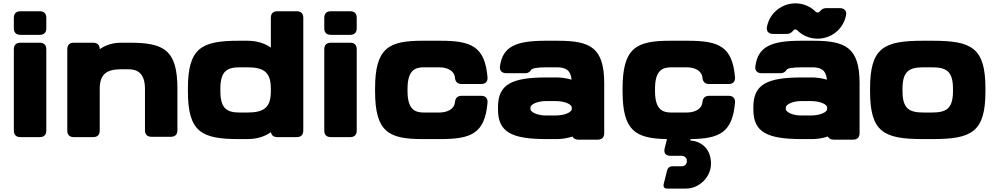

<svg xmlns="http://www.w3.org/2000/svg" viewBox="-20 -817 5938 1144"><path d="M62.5 -523.4V-39.1C62.5 -13.7 76.2 0 101.6 0H216.8C242.2 0 255.9 -13.7 255.9 -39.1V-523.4C255.9 -548.8 242.2 -562.5 216.8 -562.5H101.6C76.2 -562.5 62.5 -548.8 62.5 -523.4ZM62.5 -710.9V-648.4C62.5 -623 76.2 -609.4 101.6 -609.4H216.8C242.2 -609.4 255.9 -623 255.9 -648.4V-710.9C255.9 -736.3 242.2 -750 216.8 -750H101.6C76.2 -750 62.5 -736.3 62.5 -710.9Z M380.9 -523.4V-39.1C380.9 -13.7 394.5 0 419.9 0H535.2C560.5 0 574.2 -13.7 574.2 -39.1V-287.6C574.2 -372.6 612.3 -404.3 702.1 -404.3H745.1C795.9 -404.3 843.8 -383.3 843.8 -287.6V-41C843.8 -15.6 857.4 -2 882.8 -2H998C1023.4 -2 1037.1 -15.6 1037.1 -41V-289.1C1037.1 -521.5 955.1 -562.5 752 -562.5H702.1C657.7 -562.5 612.8 -551.3 574.2 -523.9C574.2 -548.8 560.5 -562.5 535.2 -562.5H419.9C394.5 -562.5 380.9 -548.8 380.9 -523.4Z M1787.1 -39.1V-710.9C1787.1 -736.3 1773.4 -750 1748 -750H1632.8C1607.4 -750 1593.8 -736.3 1593.8 -710.9V-533.2C1553.2 -562.5 1503.9 -574.2 1453.6 -574.2H1403.8C1181.6 -574.2 1099.6 -533.2 1099.6 -289.1V-273.4C1099.6 -29.3 1181.6 11.7 1403.8 11.7H1453.6C1504.4 11.7 1554.2 -0.5 1594.2 -29.8C1597.7 -9.8 1610.8 0 1632.8 0H1748C1773.4 0 1787.1 -13.7 1787.1 -39.1ZM1593.8 -287.6V-274.9C1593.8 -178.2 1555.7 -146.5 1453.6 -146.5H1410.6C1335.9 -146.5 1293 -165.5 1293 -274.9V-287.6C1293 -397 1335.9 -416 1410.6 -416H1453.6C1555.7 -416 1593.8 -384.3 1593.8 -287.6Z M1912.1 -523.4V-39.1C1912.1 -13.7 1925.8 0 1951.2 0H2066.4C2091.8 0 2105.5 -13.7 2105.5 -39.1V-523.4C2105.5 -548.8 2091.8 -562.5 2066.4 -562.5H1951.2C1925.8 -562.5 1912.1 -548.8 1912.1 -523.4ZM1912.1 -710.9V-648.4C1912.1 -623 1925.8 -609.4 1951.2 -609.4H2066.4C2091.8 -609.4 2105.5 -623 2105.5 -648.4V-710.9C2105.5 -736.3 2091.8 -750 2066.4 -750H1951.2C1925.8 -750 1912.1 -736.3 1912.1 -710.9Z M2498 11.7H2603.5C2787.1 11.7 2869.1 -21 2884.8 -205.6C2886.7 -231.4 2873 -246.1 2847.2 -246.1H2731.4C2707 -246.1 2693.4 -234.4 2690.9 -209C2687 -165.5 2644 -146.5 2596.2 -146.5H2505.4C2451.2 -146.5 2408.2 -165.5 2408.2 -274.9V-287.6C2408.2 -397 2451.2 -416 2505.4 -416H2596.2C2644 -416 2687 -397 2690.9 -353.5C2693.4 -328.1 2707 -316.4 2731.4 -316.4H2847.2C2873 -316.4 2886.7 -331.1 2884.8 -356.9C2869.1 -541.5 2787.1 -574.2 2603.5 -574.2H2498C2296.9 -574.2 2214.8 -533.2 2214.8 -289.1V-273.4C2214.8 -29.3 2296.9 11.7 2498 11.7Z M3425.8 15.1H3541C3566.4 15.1 3580.1 2 3580.1 -23.4V-320.3C3580.1 -533.2 3498 -574.2 3304.2 -574.2H3231.9C3056.6 -574.2 2974.6 -541.5 2959 -421.4C2955.6 -395.5 2970.7 -380.9 2996.6 -380.9H3112.3C3129.4 -380.9 3140.6 -393.6 3142.6 -397.9C3147.9 -410.2 3177.7 -416 3240.2 -416H3295.9C3347.7 -416 3379.9 -401.9 3385.7 -342.3C3355 -351.6 3319.8 -355.5 3299.8 -355.5H3236.3C3029.3 -355.5 2947.3 -314.5 2947.3 -179.7V-164.1C2947.3 -29.3 3029.3 11.7 3236.3 11.7H3299.8C3322.8 11.7 3358.9 7.3 3391.1 -3.4C3397 8.3 3409.2 15.1 3425.8 15.1ZM3290 -128.9H3232.4C3183.6 -128.9 3140.6 -147.9 3140.6 -167.5V-176.3C3140.6 -195.8 3183.6 -214.8 3232.4 -214.8H3290C3343.8 -214.8 3386.7 -196.3 3386.7 -176.3V-167.5C3386.7 -147.9 3343.8 -128.9 3290 -128.9Z M3689.5 -273.4C3689.5 -37.1 3766.1 8.8 3954.1 11.7L3940.4 66.4C3933.1 95.7 3947.3 111.3 3974.6 111.3H4039.1C4056.6 111.3 4072.8 121.1 4072.8 142.6C4072.8 162.1 4059.1 173.8 4041.5 173.8H3986.8C3969.2 173.8 3958.5 183.6 3954.6 199.2L3935.1 277.3C3930.7 294.9 3936.5 306.6 3953.6 306.6H4067.4C4149.4 306.6 4218.3 234.4 4216.3 154.8C4214.4 67.4 4158.2 25.4 4092.8 19.5L4094.7 11.7C4266.1 9.8 4344.2 -26.9 4359.4 -205.6C4361.3 -231.4 4347.7 -246.1 4321.8 -246.1H4206.1C4181.6 -246.1 4168 -234.4 4165.5 -209C4161.6 -165.5 4118.7 -146.5 4070.8 -146.5H3980C3925.8 -146.5 3882.8 -165.5 3882.8 -274.9V-287.6C3882.8 -397 3925.8 -416 3980 -416H4070.8C4118.7 -416 4161.6 -397 4165.5 -353.5C4168 -328.1 4181.6 -316.4 4206.1 -316.4H4321.8C4347.7 -316.4 4361.3 -331.1 4359.4 -356.9C4343.8 -541.5 4261.7 -574.2 4078.1 -574.2H3972.7C3771.5 -574.2 3689.5 -533.2 3689.5 -289.1Z M4947.3 15.1H5062.5C5087.9 15.1 5101.6 2 5101.6 -23.4V-320.3C5101.6 -533.2 5019.5 -574.2 4825.7 -574.2H4753.4C4578.1 -574.2 4496.1 -541.5 4480.5 -421.4C4477.1 -395.5 4492.2 -380.9 4518.1 -380.9H4633.8C4650.9 -380.9 4662.1 -393.6 4664.1 -397.9C4669.4 -410.2 4699.2 -416 4761.7 -416H4817.4C4869.1 -416 4901.4 -401.9 4907.2 -342.3C4876.5 -351.6 4841.3 -355.5 4821.3 -355.5H4757.8C4550.8 -355.5 4468.8 -314.5 4468.8 -179.7V-164.1C4468.8 -29.3 4550.8 11.7 4757.8 11.7H4821.3C4844.2 11.7 4880.4 7.3 4912.6 -3.4C4918.5 8.3 4930.7 15.1 4947.3 15.1ZM4811.5 -128.9H4753.9C4705.1 -128.9 4662.1 -147.9 4662.1 -167.5V-176.3C4662.1 -195.8 4705.1 -214.8 4753.9 -214.8H4811.5C4865.2 -214.8 4908.2 -196.3 4908.2 -176.3V-167.5C4908.2 -147.9 4865.2 -128.9 4811.5 -128.9ZM4587.4 -614.7H4668.9C4693.8 -614.7 4708 -636.7 4708 -636.7C4713.9 -643.1 4723.1 -643.1 4729.5 -637.2C4796.4 -569.8 4906.2 -569.8 4973.6 -636.7C4999 -662.1 5015.6 -694.8 5021.5 -729C5025.4 -754.4 5008.8 -768.6 4983.4 -768.6H4901.9C4877 -768.6 4862.8 -746.6 4862.8 -746.6C4856.9 -740.2 4846.2 -741.2 4840.3 -747.1C4773.4 -814 4664.6 -813.5 4597.2 -746.6C4571.3 -721.2 4555.2 -688.5 4549.3 -654.3C4544.9 -628.9 4562 -614.7 4587.4 -614.7Z M5164.1 -289.1V-273.4C5164.1 -29.3 5246.1 11.7 5479.5 11.7H5536.1C5769.5 11.7 5851.6 -29.3 5851.6 -273.4V-289.1C5851.6 -533.2 5769.5 -574.2 5536.1 -574.2H5479.5C5246.1 -574.2 5164.1 -533.2 5164.1 -289.1ZM5357.4 -274.9V-287.6C5357.4 -397 5400.4 -416 5486.3 -416H5529.3C5615.2 -416 5658.2 -397 5658.2 -287.6V-274.9C5658.2 -165.5 5615.2 -146.5 5529.3 -146.5H5486.3C5400.4 -146.5 5357.4 -165.5 5357.4 -274.9Z"/></svg>

Font: Gyrotrope Black
Style: Regular
Weight: 900
Designer: David Moles
Version: Version 1.003;Glyphs 3.3.1 (3343)